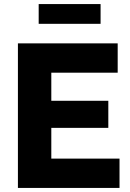

<svg xmlns="http://www.w3.org/2000/svg" viewBox="-20 -923 639 943"><path d="M567 -144V0H68V-710H558V-566H232V-428H512V-295H232V-144ZM170 -806V-903H474V-806Z"/></svg>

Font: Raleway Thin ExtraBold
Style: Regular
Weight: 800
Version: Version 4.026